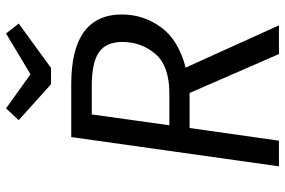

<svg xmlns="http://www.w3.org/2000/svg" viewBox="-174 -770 944 636"><g transform="rotate(-90 298.0 -452.0)"><path d="M392 -309 532 0H437L308 -296H192L150 0H65L162 -688H337Q568 -688 568 -520Q568 -449 526 -391Q484 -333 392 -309ZM201 -363H306Q398 -363 437.5 -409.5Q477 -456 477 -519Q477 -573 442.5 -596.5Q408 -620 332 -620H237ZM538 -862 391 -755H337L218 -862L257 -904L370 -823L505 -904Z"/></g></svg>

Font: FiraGO Book
Style: Italic
Weight: 350
Italic angle: -8°
Designer: bBox Type GmbH
Foundry: bBox Type GmbH
Version: Version 1.001